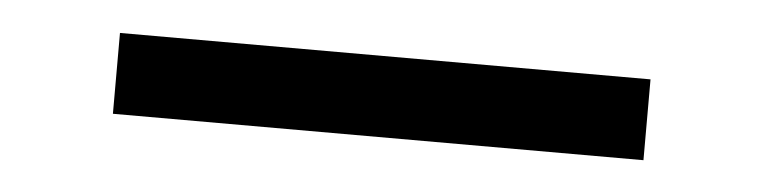

<svg xmlns="http://www.w3.org/2000/svg" viewBox="-24 -1 667 168"><g transform="rotate(5 310.0 83.5)"><path d="M77 119H543V48H77Z"/></g></svg>

Font: Space Text
Style: Regular
Weight: 400
Designer: Florian Karsten (Space Text), Colophon Foundry (Space Mono)
Foundry: Florian Karsten
Version: Version 1.003;PS 001.003;hotconv 1.0.88;makeotf.lib2.5.64775